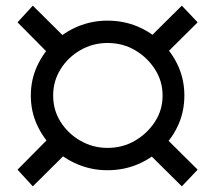

<svg xmlns="http://www.w3.org/2000/svg" viewBox="-20 -657 740 679"><path d="M156 -463 42 -578 96 -637 212 -522ZM563 -463 507 -522 623 -637 679 -578ZM623 2 507 -113 563 -172 679 -57ZM96 2 42 -57 156 -172 212 -113ZM360 -55Q305 -55 255.5 -75.5Q206 -96 169 -132.5Q132 -169 110.5 -216.5Q89 -264 89 -319Q89 -374 110.5 -421.5Q132 -469 169 -506Q206 -543 255.5 -563.5Q305 -584 360 -584Q417 -584 466 -563.5Q515 -543 552.5 -506Q590 -469 611 -421.5Q632 -374 632 -319Q632 -264 611 -216.5Q590 -169 552.5 -132.5Q515 -96 466 -75.5Q417 -55 360 -55ZM360 -134Q414 -134 457.5 -159.5Q501 -185 528 -226.5Q555 -268 555 -319Q555 -370 528 -412Q501 -454 457.5 -479.5Q414 -505 360 -505Q308 -505 264 -479.5Q220 -454 194 -412Q168 -370 168 -319Q168 -268 194 -226.5Q220 -185 264 -159.5Q308 -134 360 -134Z"/></svg>

Font: Montserrat Thin Medium
Style: Italic
Weight: 500
Italic angle: -11.3°
Version: Version 9.000